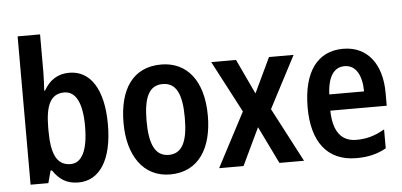

<svg xmlns="http://www.w3.org/2000/svg" viewBox="-52 -865 2054 980"><g transform="rotate(-5 975.5 -375.0)"><path d="M183 -566V-760H68V0H159L176 -63H183C216 -14 254 10 313 10C422 10 488 -92 488 -272C488 -453 422 -552 314 -552C255 -552 213 -524 183 -472H179C181 -502 183 -539 183 -566ZM280 -454C338 -454 371 -394 371 -274C371 -148 338 -87 281 -87C211 -87 183 -146 183 -266V-285C184 -390 206 -454 280 -454Z M1000 -272C1000 -454 915 -553 785 -553C640 -553 568 -445 568 -272C568 -106 645 10 783 10C930 10 1000 -108 1000 -272ZM686 -272C686 -394 715 -453 784 -453C853 -453 882 -394 882 -272C882 -150 853 -90 784 -90C716 -90 686 -151 686 -272Z M1180 -278 1034 0H1159L1250 -191L1343 0H1469L1324 -277L1463 -543H1337L1252 -364L1168 -543H1041Z M1717 -552C1586 -552 1511 -452 1511 -268C1511 -96 1586 10 1737 10C1796 10 1844 -1 1890 -27V-124C1840 -95 1797 -83 1745 -83C1668 -83 1627 -136 1625 -243H1914V-309C1914 -455 1843 -552 1717 -552ZM1717 -463C1776 -463 1805 -406 1805 -326H1627C1631 -421 1665 -463 1717 -463Z"/></g></svg>

Font: Noto Sans Tamil Condensed SemiBold
Style: Regular
Weight: 600
Width: 3
Designer: Jelle Bosma - Monotype Design Team
Foundry: Monotype Imaging Inc.
Version: Version 2.004